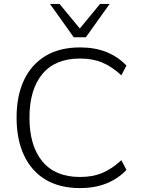

<svg xmlns="http://www.w3.org/2000/svg" viewBox="-20 -956 724 984"><path d="M390 8Q286 8 213.5 -35.5Q141 -79 103 -160Q65 -241 65 -353Q65 -465 103 -545.5Q141 -626 213.5 -669.5Q286 -713 390 -713Q466 -713 525 -689.5Q584 -666 628 -620L602 -570Q553 -615 504 -635.5Q455 -656 390 -656Q263 -656 197 -576.5Q131 -497 131 -353Q131 -209 197 -129Q263 -49 390 -49Q455 -49 504 -69.5Q553 -90 602 -135L628 -85Q584 -39 524.5 -15.5Q465 8 390 8ZM358 -765 236 -936H285L389 -810L493 -936H542L420 -765Z"/></svg>

Font: Mulish ExtraLight Light
Style: Regular
Weight: 300
Version: Version 3.603